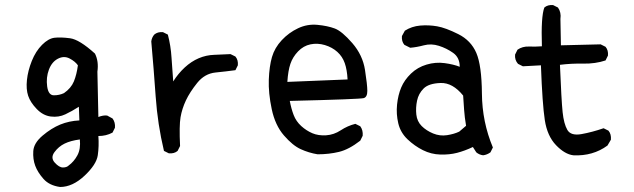

<svg xmlns="http://www.w3.org/2000/svg" viewBox="-20 -620 2540 769"><path d="M220.7 128.9Q177.7 123 154.3 96.7Q130.9 70.3 121.1 43.9Q111.3 17.6 113.3 -14.6Q115.2 -46.9 150.4 -76.7Q185.5 -106.4 221.2 -121.1Q256.8 -135.7 297.9 -137.7L295.9 -192.4Q268.6 -174.8 241.7 -162.1Q214.8 -149.4 183.6 -153.3Q152.3 -157.2 127 -183.6Q101.6 -210 92.8 -236.3Q84 -262.7 87.9 -299.8Q91.8 -336.9 107.4 -376Q123 -415 148.4 -440.4Q173.8 -465.8 198.2 -468.8Q222.7 -471.7 260.3 -466.8Q297.9 -461.9 360.4 -405.3Q376 -374 370.1 -333L374 -151.4Q393.6 -159.2 409.2 -157.2L430.7 -145.5Q442.4 -129.9 440.4 -108.4L430.7 -88.9Q405.3 -75.2 374 -75.2Q377 -35.2 371.6 2Q366.2 39.1 318.4 84Q270.5 128.9 220.7 128.9ZM254.9 43Q276.4 27.3 290 2Q303.7 -23.4 299.8 -61.5Q262.7 -56.6 238.8 -44.9Q214.8 -33.2 198.2 -10.7Q181.6 11.7 199.2 31.2Q216.8 50.8 231.9 50.8Q247.1 50.8 254.9 43ZM236.3 -247.1Q264.6 -266.6 275.9 -293.9Q287.1 -321.3 292 -358.4Q281.2 -374 258.8 -385.7Q236.3 -397.5 211.9 -384.8Q187.5 -372.1 175.8 -340.8Q164.1 -309.6 168.9 -273.9Q173.8 -238.3 195.8 -238.3Q217.8 -238.3 236.3 -247.1Z M656.2 -5.9 636.7 -15.6Q611.3 -122.1 603.5 -233.4Q595.7 -344.7 585.9 -454.1Q587.9 -469.7 597.7 -481.4Q611.3 -493.2 632.8 -491.2L652.3 -481.4Q664.1 -436.5 667 -388.7Q669.9 -340.8 673.8 -293.9Q693.4 -325.2 719.7 -349.6Q746.1 -374 775.9 -386.7Q805.7 -399.4 837.9 -400.4Q870.1 -401.4 903.3 -403.3L922.9 -393.6Q934.6 -379.9 932.6 -358.4L922.9 -338.9Q886.7 -334 843.3 -329.6Q799.8 -325.2 770 -288.1Q740.2 -251 724.6 -217.8Q709 -184.6 703.1 -150.4Q697.3 -116.2 701.2 -35.2L691.4 -15.6Q677.7 -3.9 656.2 -5.9Z M1252 -2Q1216.8 -7.8 1184.6 -22.5Q1152.3 -37.1 1117.2 -77.6Q1082 -118.2 1068.4 -182.6Q1054.7 -247.1 1056.6 -300.8Q1058.6 -354.5 1069.3 -391.6Q1080.1 -428.7 1108.4 -459Q1136.7 -489.3 1173.8 -506.8Q1210.9 -524.4 1251.5 -520.5Q1292 -516.6 1320.8 -505.9Q1349.6 -495.1 1391.1 -447.3Q1432.6 -399.4 1441.9 -339.8Q1451.2 -280.3 1451.2 -255.9Q1451.2 -231.4 1437 -227.1Q1422.9 -222.7 1140.6 -215.8Q1146.5 -184.6 1156.2 -159.2Q1166 -133.8 1186.5 -115.2Q1207 -96.7 1231 -86.4Q1254.9 -76.2 1286.1 -78.1Q1317.4 -80.1 1344.7 -98.1Q1372.1 -116.2 1403.3 -124L1422.9 -114.3Q1434.6 -98.6 1432.6 -76.2L1422.9 -56.6Q1377.9 -21.5 1337.9 -11.7Q1297.9 -2 1252 -2ZM1372.1 -301.8Q1370.1 -340.8 1360.8 -367.2Q1351.6 -393.6 1331.1 -412.1Q1310.5 -430.7 1281.2 -439.5Q1252 -448.2 1223.6 -442.4Q1195.3 -436.5 1173.8 -414.1Q1152.3 -391.6 1143.1 -364.3Q1133.8 -336.9 1130.9 -292Z M1915 2Q1899.4 0 1887.7 -9.8L1874 -31.2Q1840.8 -15.6 1810.5 -7.8Q1780.3 0 1743.7 -1Q1707 -2 1673.8 -18.6Q1640.6 -35.2 1612.3 -62Q1584 -88.9 1575.2 -126Q1566.4 -163.1 1570.3 -201.2Q1574.2 -239.3 1586.9 -269.5Q1599.6 -299.8 1626 -325.2Q1652.3 -350.6 1688.5 -361.3Q1724.6 -372.1 1760.7 -367.2Q1796.9 -362.3 1821.3 -352.5Q1821.3 -389.6 1794.9 -408.2Q1768.6 -426.8 1737.8 -436.5Q1707 -446.3 1677.7 -438.5Q1648.4 -430.7 1623 -428.7L1599.6 -440.4Q1587.9 -454.1 1589.8 -475.6L1601.6 -497.1Q1628.9 -514.6 1663.1 -517.6Q1697.3 -520.5 1731 -514.6Q1764.6 -508.8 1815.4 -483.4Q1866.2 -458 1887.7 -408.2Q1909.2 -358.4 1910.2 -245.1Q1911.1 -131.8 1954.1 -29.3L1944.3 -9.8Q1930.7 0 1915 2ZM1819.3 -92.8 1846.7 -116.2Q1840.8 -151.4 1838.9 -179.7Q1836.9 -208 1835 -237.3Q1793 -289.1 1745.1 -287.6Q1697.3 -286.1 1676.8 -265.6Q1656.2 -245.1 1650.4 -216.8Q1644.5 -188.5 1647.5 -161.1Q1650.4 -133.8 1668.9 -115.2Q1687.5 -96.7 1714.8 -85.4Q1742.2 -74.2 1770.5 -78.6Q1798.8 -83 1819.3 -92.8Z M2276.4 2Q2242.2 -2 2207 -38.6Q2171.9 -75.2 2162.1 -138.7Q2152.3 -202.1 2146.5 -358.4L2074.2 -354.5L2054.7 -364.3Q2041 -379.9 2043 -401.4L2052.7 -420.9Q2072.3 -434.6 2098.6 -433.6Q2125 -432.6 2150.4 -434.6Q2146.5 -553.7 2160.2 -589.8Q2173.8 -601.6 2195.3 -599.6L2214.8 -589.8Q2228.5 -570.3 2224.6 -543.9L2226.6 -438.5L2385.7 -442.4L2405.3 -432.6Q2417 -418.9 2415 -397.5L2405.3 -377.9Q2364.3 -364.3 2316.4 -365.2Q2268.6 -366.2 2222.7 -360.4Q2228.5 -217.8 2233.4 -170.9Q2238.3 -124 2252.4 -99.6Q2266.6 -75.2 2309.6 -83Q2352.5 -90.8 2397.5 -106.4L2417 -96.7Q2428.7 -83 2426.8 -60.5L2413.1 -37.1Q2383.8 -15.6 2349.6 -5.9Q2315.4 3.9 2276.4 2Z"/></svg>

Font: NaikaiFont
Style: Regular
Weight: 400
Version: Version 1.67